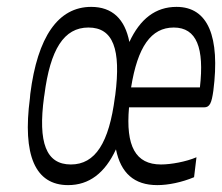

<svg xmlns="http://www.w3.org/2000/svg" viewBox="-20 -529 645 558"><path d="M68 -256 67 -244C45 -78 82 9 178 9C239 9 285 -26 317 -95C331 -26 370 9 437 9C469 9 508 1 544 -14L551 -72C521 -59 477 -51 448 -51C374 -51 345 -104 355 -217H573C590 -217 595 -230 600 -265C620 -422 585 -509 493 -509C432 -509 387 -474 356 -407C343 -474 306 -509 245 -509C149 -509 89 -422 68 -256ZM108 -247 109 -253C126 -386 166 -449 237 -449C309 -449 332 -386 315 -253L314 -247C297 -114 257 -51 186 -51C114 -51 90 -114 108 -247ZM361 -275C380 -393 419 -449 485 -449C552 -449 574 -389 561 -275Z"/></svg>

Font: LT Wave Mono Light
Style: Italic
Weight: 300
Designer: Daniel Lyons
Version: Version 2.5 (Glyphs App)